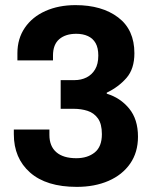

<svg xmlns="http://www.w3.org/2000/svg" viewBox="-20 -718 596 750"><path d="M280 12Q161 12 97.5 -44Q34 -100 34 -194V-212H173V-191Q173 -147 200 -123.5Q227 -100 278 -100Q322 -100 350 -122.5Q378 -145 378 -194Q378 -234 362.5 -255.5Q347 -277 322 -285Q297 -293 268 -293H217V-405H271Q297 -405 318 -415.5Q339 -426 351.5 -447Q364 -468 364 -501Q364 -531 353.5 -549.5Q343 -568 323.5 -577Q304 -586 278 -586Q236 -586 211.5 -565Q187 -544 187 -501V-482H48V-510Q48 -567 77 -609.5Q106 -652 157.5 -675Q209 -698 275 -698Q378 -698 441.5 -650Q505 -602 505 -510Q505 -449 474 -413.5Q443 -378 397 -356V-352Q450 -336 484.5 -294Q519 -252 519 -184Q519 -123 488.5 -79Q458 -35 404 -11.5Q350 12 280 12Z"/></svg>

Font: Archivo VF Beta
Style: Regular
Weight: 400
Designer: Hector Gatti
Foundry: Omnibus-Type
Version: Version 1.002